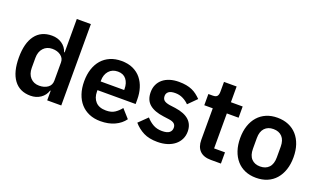

<svg xmlns="http://www.w3.org/2000/svg" viewBox="-76 -1185 2735 1641"><g transform="rotate(20 1291.0 -364.0)"><path d="M398 -87H393Q379 -42 340 -15Q301 12 249 12Q150 12 97.5 -59Q45 -130 45 -262Q45 -393 97.5 -463.5Q150 -534 249 -534Q301 -534 340 -507.5Q379 -481 393 -436H398V-740H526V0H398ZM290 -94Q336 -94 367 -116Q398 -138 398 -179V-345Q398 -383 367 -406Q336 -429 290 -429Q240 -429 209.5 -395.5Q179 -362 179 -306V-216Q179 -160 209.5 -127Q240 -94 290 -94Z M885 12Q827 12 781.5 -7.5Q736 -27 704.5 -62.5Q673 -98 656 -148.5Q639 -199 639 -262Q639 -324 655.5 -374Q672 -424 703 -459.5Q734 -495 779 -514.5Q824 -534 881 -534Q942 -534 987 -513Q1032 -492 1061 -456Q1090 -420 1104.5 -372.5Q1119 -325 1119 -271V-229H772V-216Q772 -159 804 -124.5Q836 -90 899 -90Q947 -90 977.5 -110Q1008 -130 1032 -161L1101 -84Q1069 -39 1013.5 -13.5Q958 12 885 12ZM883 -438Q832 -438 802 -404Q772 -370 772 -316V-308H986V-317Q986 -371 959.5 -404.5Q933 -438 883 -438Z M1403 12Q1328 12 1277 -13.5Q1226 -39 1187 -84L1265 -160Q1294 -127 1328.5 -108Q1363 -89 1408 -89Q1454 -89 1474.5 -105Q1495 -121 1495 -149Q1495 -172 1480.5 -185.5Q1466 -199 1431 -204L1379 -211Q1294 -222 1249.5 -259.5Q1205 -297 1205 -369Q1205 -407 1219 -437.5Q1233 -468 1259 -489.5Q1285 -511 1321.5 -522.5Q1358 -534 1403 -534Q1441 -534 1470.5 -528.5Q1500 -523 1524 -512.5Q1548 -502 1568 -486.5Q1588 -471 1607 -452L1532 -377Q1509 -401 1477 -417Q1445 -433 1407 -433Q1365 -433 1346.5 -418Q1328 -403 1328 -379Q1328 -353 1343.5 -339.5Q1359 -326 1396 -320L1449 -313Q1618 -289 1618 -159Q1618 -121 1602.5 -89.5Q1587 -58 1559 -35.5Q1531 -13 1491.5 -0.5Q1452 12 1403 12Z M1886 0Q1820 0 1785.5 -34.5Q1751 -69 1751 -133V-420H1674V-522H1714Q1743 -522 1753.5 -535.5Q1764 -549 1764 -576V-665H1879V-522H1986V-420H1879V-102H1978V0Z M2300 12Q2244 12 2199.5 -7Q2155 -26 2123.5 -62Q2092 -98 2075 -148.5Q2058 -199 2058 -262Q2058 -325 2075 -375Q2092 -425 2123.5 -460.5Q2155 -496 2199.5 -515Q2244 -534 2300 -534Q2356 -534 2401 -515Q2446 -496 2477.5 -460.5Q2509 -425 2526 -375Q2543 -325 2543 -262Q2543 -199 2526 -148.5Q2509 -98 2477.5 -62Q2446 -26 2401 -7Q2356 12 2300 12ZM2300 -91Q2351 -91 2380 -122Q2409 -153 2409 -213V-310Q2409 -369 2380 -400Q2351 -431 2300 -431Q2250 -431 2221 -400Q2192 -369 2192 -310V-213Q2192 -153 2221 -122Q2250 -91 2300 -91Z"/></g></svg>

Font: IBM Plex Sans KR SmBld
Style: Regular
Weight: 600
Designer: Mike Abbink; Paul van der Laan; Pieter van Rosmalen; Wujin Sim; Chorong Kim; Dohee Lee;
Foundry: Sandoll Inc.
Version: Version 1.002